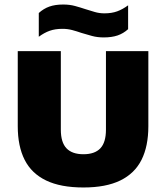

<svg xmlns="http://www.w3.org/2000/svg" viewBox="-20 -821 734 849"><path d="M349 8Q248 8 183.8 -23Q119.5 -54 89 -114.2Q58.5 -174.5 58.5 -263V-595H249V-247.5Q249 -191.5 274 -165.2Q299 -139 349 -139Q399 -139 423.8 -165.2Q448.5 -191.5 448.5 -247.5V-595H636V-263Q636 -174.5 605.8 -114.2Q575.5 -54 512 -23Q448.5 8 349 8ZM438.5 -655.5Q410.5 -655.5 386.8 -662Q363 -668.5 340 -675.5Q320 -682.5 299.5 -688Q279 -693.5 256.5 -693.5Q224 -693.5 200 -685Q176 -676.5 151.5 -658.5V-763.5Q173 -783 198.5 -792Q224 -801 259.5 -801Q288 -801 311.8 -794.5Q335.5 -788 358 -780.5Q378.5 -774 399 -768Q419.5 -762 441.5 -762Q474 -762 498 -770.8Q522 -779.5 546.5 -797.5V-692Q525.5 -673 499.8 -664.2Q474 -655.5 438.5 -655.5Z"/></svg>

Font: Encode Sans SC ExtraBold
Style: Regular
Weight: 800
Version: Version 3.002